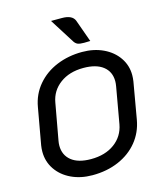

<svg xmlns="http://www.w3.org/2000/svg" viewBox="-135 -1028 938 1132"><g transform="rotate(-15 334.0 -462.0)"><path d="M37 -201Q37 -220 40 -239L80 -463Q93 -538 140.5 -594Q188 -650 259.5 -679.5Q331 -709 415 -709Q487 -709 544 -682Q601 -655 633.5 -607.5Q666 -560 666 -501Q666 -483 663 -463L624 -239Q611 -165 565.5 -109Q520 -53 448.5 -22Q377 9 288 9Q216 9 159 -18Q102 -45 69.5 -93Q37 -141 37 -201ZM518 -240 557 -461Q560 -478 560 -492Q560 -550 518 -583Q476 -616 398 -616Q312 -616 255 -573.5Q198 -531 186 -461L146 -240Q143 -224 143 -210Q143 -152 184.5 -118.5Q226 -85 304 -85Q391 -85 448 -127Q505 -169 518 -240ZM442 -758Q415 -758 403 -763Q391 -768 382 -781L286 -933H353Q415 -933 430 -896L479 -759Q464 -758 442 -758Z"/></g></svg>

Font: K2D Medium
Style: Italic
Weight: 500
Italic angle: -10°
Designer: Katatrad Aksorn Co.,Ltd.
Foundry: Cadson Demak Co.,Ltd.
Version: Version 1.000; ttfautohint (v1.6)